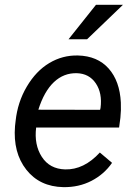

<svg xmlns="http://www.w3.org/2000/svg" viewBox="-20 -769 559 799"><path d="M243.7 9.8Q145 7.8 89.4 -63Q33.7 -133.8 42.5 -244.1L44.9 -265.1Q53.2 -343.8 91.6 -408.7Q129.9 -473.6 185.1 -506.6Q240.2 -539.6 304.2 -538.1Q385.7 -536.1 432.1 -483.9Q478.5 -431.6 482.9 -342.3Q484.4 -310.5 481 -278.8L475.6 -238.3H130.4Q121.6 -166.5 154.1 -116.2Q186.5 -65.9 251 -64Q329.1 -62 395.5 -134.3L446.3 -91.3Q413.1 -43.5 360.6 -16.4Q308.1 10.7 243.7 9.8ZM299.8 -464.4Q245.1 -465.8 204.3 -427.2Q163.6 -388.7 139.6 -312.5L396.5 -312L398.4 -319.8Q406.2 -381.3 378.7 -422.1Q351.1 -462.9 299.8 -464.4ZM379.4 -749H491.7L342.3 -605.5H265.1Z"/></svg>

Font: RobotoDraft
Style: Italic
Weight: 400
Italic angle: -12°
Version: Version 2.001101; 2014